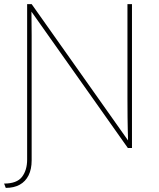

<svg xmlns="http://www.w3.org/2000/svg" viewBox="-22 -720 773 934"><path d="M6 194 -2 173Q60 173 85 140.5Q110 108 110 56V-700H132L605 -31H601Q601 -42 600.5 -55.5Q600 -69 599.5 -91Q599 -113 598.5 -149Q598 -185 598 -241V-700H620V0H600L115 -686H130Q131 -679 131 -657Q131 -635 131.5 -606.5Q132 -578 132 -549.5Q132 -521 132 -499.5Q132 -478 132 -470V60Q132 103 117 133Q102 163 74 178.5Q46 194 6 194Z"/></svg>

Font: Lexend Deca Thin
Style: Regular
Weight: 250
Designer: Bonnie Shaver-Troup, Thomas Jockin
Foundry: Lexend
Version: Version 1.007